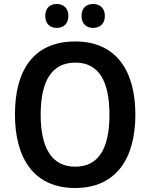

<svg xmlns="http://www.w3.org/2000/svg" viewBox="-20 -999 753 963"><path d="M207 -919C207 -879 232 -859 265 -859C297 -859 323 -879 323 -919C323 -959 297 -979 265 -979C232 -979 207 -960 207 -919ZM389 -919C389 -879 414 -859 447 -859C480 -859 506 -879 506 -919C506 -959 480 -979 447 -979C414 -979 389 -960 389 -919ZM659 -424C659 -645 562 -791 358 -791C153 -791 55 -653 55 -425C55 -205 150 -56 357 -56C562 -56 659 -204 659 -424ZM184 -424C184 -590 238 -685 358 -685C476 -685 529 -591 529 -424C529 -256 476 -163 357 -163C239 -163 184 -258 184 -424Z"/></svg>

Font: Noto Sans Malayalam UI SemiCondensed SemiBold
Style: Regular
Weight: 600
Width: 4
Designer: Jelle Bosma - Monotype Design Team
Foundry: Monotype Imaging Inc.
Version: Version 2.104